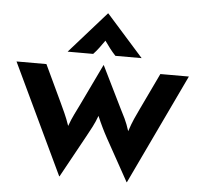

<svg xmlns="http://www.w3.org/2000/svg" viewBox="-49 -689 792 759"><g transform="rotate(5 347.0 -309.0)"><path d="M213.2 20.8 5.6 -416.7H124.3L193.1 -270.8Q202.1 -251.4 211.8 -230.2Q221.5 -209 231.2 -180.6Q241 -207.6 251 -227.8Q261.1 -247.9 270.1 -266.7L349.3 -431.9H350.7L431.9 -266.7Q441 -249.3 450.7 -229.2Q460.4 -209 469.4 -180.6Q479.2 -210.4 488.5 -231.2Q497.9 -252.1 506.9 -270.8L576.4 -416.7H689.6L481.9 20.8H480.6L388.2 -145.8Q377.1 -166 367.4 -186.1Q357.6 -206.2 347.2 -230.6Q338.2 -206.2 327.8 -186.1Q317.4 -166 306.2 -145.8L214.6 20.8ZM203.5 -472.9 349.3 -637.5H350.7L497.2 -472.9H393.1Q380.6 -486.1 370.5 -499.3Q360.4 -512.5 348.6 -529.2Q336.8 -512.5 327.1 -499.3Q317.4 -486.1 304.9 -472.9Z"/></g></svg>

Font: Afacad Flux SemiBold
Style: Regular
Weight: 600
Designer: Kristian Moeller
Foundry: Dicotype
Version: Version 1.100